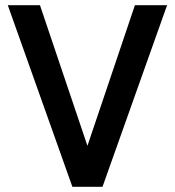

<svg xmlns="http://www.w3.org/2000/svg" viewBox="-20 -720 675 740"><path d="M259 0 10 -700H134L317 -158L500 -700H624L375 0Z"/></svg>

Font: Zen Kaku Gothic Antique
Style: Bold
Weight: 700
Designer: Yoshimichi Ohira
Foundry: Positype
Version: Version 1.001